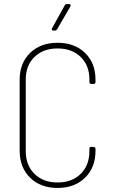

<svg xmlns="http://www.w3.org/2000/svg" viewBox="-20 -919 561 947"><path d="M77 -176V-525Q77 -608 128.5 -658Q180 -708 264 -708Q348 -708 399.5 -658Q451 -608 451 -526V-515Q451 -505 441 -505H431Q421 -505 421 -514V-527Q421 -596 378 -638Q335 -680 264 -680Q193 -680 150 -638Q107 -596 107 -527V-174Q107 -104 150 -61.5Q193 -19 264 -19Q335 -19 378 -61.5Q421 -104 421 -174V-185Q421 -195 431 -195L441 -194Q451 -194 451 -184V-175Q451 -93 399.5 -42.5Q348 8 264 8Q180 8 128.5 -42.5Q77 -93 77 -176ZM237 -780 299 -892Q302 -899 311 -899H320Q326 -899 328 -895.5Q330 -892 327 -887L262 -775Q257 -768 250 -768H244Q238 -768 236 -771.5Q234 -775 237 -780Z"/></svg>

Font: Barlow Semi Condensed Thin
Style: Regular
Weight: 250
Width: 4
Designer: Jeremy Tribby
Foundry: Tribby Type
Version: Version 1.408